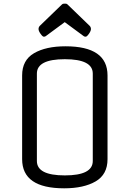

<svg xmlns="http://www.w3.org/2000/svg" viewBox="-20 -1006 703 1041"><path d="M563 -597V-143Q563 -60 498.5 -22.5Q434 15 328 15Q100 15 100 -143V-597Q100 -680 164.5 -717.5Q229 -755 335 -755Q563 -755 563 -597ZM180 -607V-133Q180 -55 331.5 -55Q483 -55 483 -133V-607Q483 -685 331.5 -685Q180 -685 180 -607ZM326 -986H337Q342 -986 346 -982L466 -866Q473 -859 473 -848.5Q473 -838 462 -822.5Q451 -807 444.5 -807Q438 -807 434 -810L331 -886L228 -810Q224 -807 217.5 -807Q211 -807 200 -822.5Q189 -838 189 -848.5Q189 -859 196 -866L316 -982Q320 -986 326 -986Z"/></svg>

Font: Offside
Style: Regular
Weight: 400
Designer: Eduardo Rodriguez Tunni
Foundry: Eduardo Rodriguez Tunni
Version: Version 1.001